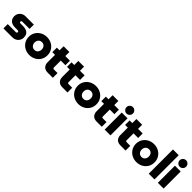

<svg xmlns="http://www.w3.org/2000/svg" viewBox="418 -2420 4088 4088"><g transform="rotate(45 2462.0 -376.5)"><path d="M51 0V-130H295Q305 -130 311.5 -134Q318 -138 321.5 -144.5Q325 -151 325 -159Q325 -167 321.5 -173.5Q318 -180 311.5 -184Q305 -188 295 -188H211Q161 -188 120 -204.5Q79 -221 54.5 -257.5Q30 -294 30 -352Q30 -397 52.5 -434Q75 -471 113 -493Q151 -515 197 -515H452V-386H231Q220 -386 211.5 -378Q203 -370 203 -358Q203 -347 211 -339Q219 -331 231 -331H311Q368 -331 410 -313.5Q452 -296 474.5 -260Q497 -224 497 -165Q497 -120 474 -82.5Q451 -45 412.5 -22.5Q374 0 326 0Z M839 12Q761 12 697.5 -22.5Q634 -57 596 -118Q558 -179 558 -258Q558 -336 596 -397Q634 -458 698 -492.5Q762 -527 840 -527Q918 -527 981.5 -492.5Q1045 -458 1082.5 -397Q1120 -336 1120 -258Q1120 -179 1082.5 -118Q1045 -57 981.5 -22.5Q918 12 839 12ZM839 -142Q871 -142 895.5 -157Q920 -172 933 -198.5Q946 -225 946 -258Q946 -292 933 -318Q920 -344 895.5 -359Q871 -374 839 -374Q807 -374 783 -359Q759 -344 745.5 -318Q732 -292 732 -258Q732 -225 745.5 -198.5Q759 -172 783 -157Q807 -142 839 -142Z M1382 0Q1309 0 1267.5 -41.5Q1226 -83 1226 -155V-638H1399V-168Q1399 -157 1407 -149.5Q1415 -142 1426 -142H1538V0ZM1145 -379V-515H1538V-379Z M1824 0Q1751 0 1709.5 -41.5Q1668 -83 1668 -155V-638H1841V-168Q1841 -157 1849 -149.5Q1857 -142 1868 -142H1980V0ZM1587 -379V-515H1980V-379Z M2314 12Q2236 12 2172.5 -22.5Q2109 -57 2071 -118Q2033 -179 2033 -258Q2033 -336 2071 -397Q2109 -458 2173 -492.5Q2237 -527 2315 -527Q2393 -527 2456.5 -492.5Q2520 -458 2557.5 -397Q2595 -336 2595 -258Q2595 -179 2557.5 -118Q2520 -57 2456.5 -22.5Q2393 12 2314 12ZM2314 -142Q2346 -142 2370.5 -157Q2395 -172 2408 -198.5Q2421 -225 2421 -258Q2421 -292 2408 -318Q2395 -344 2370.5 -359Q2346 -374 2314 -374Q2282 -374 2258 -359Q2234 -344 2220.5 -318Q2207 -292 2207 -258Q2207 -225 2220.5 -198.5Q2234 -172 2258 -157Q2282 -142 2314 -142Z M2857 0Q2784 0 2742.5 -41.5Q2701 -83 2701 -155V-638H2874V-168Q2874 -157 2882 -149.5Q2890 -142 2901 -142H3013V0ZM2620 -379V-515H3013V-379Z M3099 0V-515H3273V0ZM3186 -571Q3146 -571 3117.5 -600Q3089 -629 3089 -668Q3089 -708 3117.5 -736.5Q3146 -765 3186 -765Q3226 -765 3254.5 -736.5Q3283 -708 3283 -668Q3283 -629 3254.5 -600Q3226 -571 3186 -571Z M3573 0Q3500 0 3458.5 -41.5Q3417 -83 3417 -155V-638H3590V-168Q3590 -157 3598 -149.5Q3606 -142 3617 -142H3729V0ZM3336 -379V-515H3729V-379Z M4063 12Q3985 12 3921.5 -22.5Q3858 -57 3820 -118Q3782 -179 3782 -258Q3782 -336 3820 -397Q3858 -458 3922 -492.5Q3986 -527 4064 -527Q4142 -527 4205.5 -492.5Q4269 -458 4306.5 -397Q4344 -336 4344 -258Q4344 -179 4306.5 -118Q4269 -57 4205.5 -22.5Q4142 12 4063 12ZM4063 -142Q4095 -142 4119.5 -157Q4144 -172 4157 -198.5Q4170 -225 4170 -258Q4170 -292 4157 -318Q4144 -344 4119.5 -359Q4095 -374 4063 -374Q4031 -374 4007 -359Q3983 -344 3969.5 -318Q3956 -292 3956 -258Q3956 -225 3969.5 -198.5Q3983 -172 4007 -157Q4031 -142 4063 -142Z M4426 0V-730H4599V0Z M4700 0V-515H4874V0ZM4787 -571Q4747 -571 4718.5 -600Q4690 -629 4690 -668Q4690 -708 4718.5 -736.5Q4747 -765 4787 -765Q4827 -765 4855.5 -736.5Q4884 -708 4884 -668Q4884 -629 4855.5 -600Q4827 -571 4787 -571Z"/></g></svg>

Font: MuseoModerno Thin ExtraBold
Style: Regular
Weight: 800
Version: Version 1.002